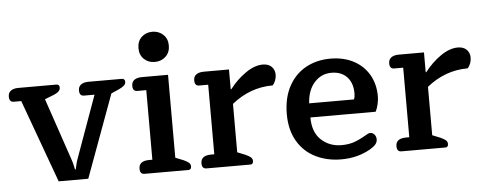

<svg xmlns="http://www.w3.org/2000/svg" viewBox="-51 -839 2459 976"><g transform="rotate(-5 1178.5 -351.0)"><path d="M59 -423H21Q-2 -423 -2 -451Q-2 -471 12 -481Q26 -491 50 -491H244Q260 -491 260 -474Q260 -453 224 -439L180 -422L289 -101Q293 -90 296.5 -74Q300 -58 301 -53H305Q306 -58 309.5 -74Q313 -90 317 -101L433 -423H379Q356 -423 356 -451Q356 -471 370 -481Q384 -491 408 -491H578Q594 -491 594 -474Q594 -463 584.5 -455Q575 -447 558 -439L519 -422L364 0H213Z M676 -639Q676 -674 698 -695Q720 -716 753 -716Q786 -716 808.5 -695Q831 -674 831 -639Q831 -604 808.5 -583Q786 -562 753 -562Q720 -562 698 -583Q676 -604 676 -639ZM628 -28Q628 -68 681 -68H697V-423H651Q628 -423 628 -451Q628 -471 642 -481Q656 -491 681 -491H814V-68L854 -52Q874 -43 882 -35.5Q890 -28 890 -17Q890 0 875 0H651Q628 0 628 -28Z M944 -28Q944 -68 997 -68H1013V-423H967Q944 -423 944 -451Q944 -471 958 -481Q972 -491 997 -491H1125V-390H1128Q1164 -437 1210 -469Q1256 -501 1298 -501Q1327 -501 1343 -485Q1359 -469 1359 -444Q1359 -429 1353.5 -414.5Q1348 -400 1339 -391Q1224 -391 1130 -315V-68L1170 -52Q1190 -43 1198 -35.5Q1206 -28 1206 -17Q1206 0 1191 0H967Q944 0 944 -28Z M1398 -239Q1398 -321 1429.5 -380Q1461 -439 1516.5 -470Q1572 -501 1643 -501Q1709 -501 1759.5 -475Q1810 -449 1838.5 -401Q1867 -353 1867 -289Q1867 -271 1862 -249Q1857 -227 1849 -212H1516Q1516 -136 1558.5 -97Q1601 -58 1661 -58Q1696 -58 1722.5 -66.5Q1749 -75 1782 -94Q1786 -96 1795.5 -101.5Q1805 -107 1811 -107Q1824 -107 1833 -97Q1842 -87 1842 -72Q1842 -58 1833 -47Q1824 -36 1804 -24Q1738 14 1655 14Q1582 14 1523.5 -15Q1465 -44 1431.5 -101Q1398 -158 1398 -239ZM1745 -284Q1750 -297 1750 -314Q1750 -368 1721 -398.5Q1692 -429 1642 -429Q1590 -429 1555 -390Q1520 -351 1516 -284Z M1939 -28Q1939 -68 1992 -68H2008V-423H1962Q1939 -423 1939 -451Q1939 -471 1953 -481Q1967 -491 1992 -491H2120V-390H2123Q2159 -437 2205 -469Q2251 -501 2293 -501Q2322 -501 2338 -485Q2354 -469 2354 -444Q2354 -429 2348.5 -414.5Q2343 -400 2334 -391Q2219 -391 2125 -315V-68L2165 -52Q2185 -43 2193 -35.5Q2201 -28 2201 -17Q2201 0 2186 0H1962Q1939 0 1939 -28Z"/></g></svg>

Font: Maitree SemiBold
Style: Regular
Weight: 600
Designer: CadsonDemak Team
Foundry: CadsonDemak
Version: Version 1.001